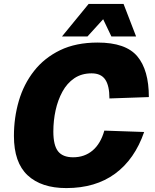

<svg xmlns="http://www.w3.org/2000/svg" viewBox="-20 -943 790 979"><path d="M318 16Q191 16 121 -49Q51 -114 51 -250Q51 -343 76 -428.5Q101 -514 153.5 -581Q206 -648 286.5 -687Q367 -726 478 -726Q621 -726 680 -656Q739 -586 739 -448L538 -441Q538 -506 516.5 -537.5Q495 -569 447 -569Q396 -569 359 -544Q322 -519 298.5 -476Q275 -433 263.5 -380.5Q252 -328 252 -272Q252 -202 276 -171.5Q300 -141 353 -141Q411 -141 452 -175.5Q493 -210 512 -277L715 -270Q667 -131 567 -57.5Q467 16 318 16ZM296 -757 432 -923H610L674 -757H548L506 -845L426 -757Z"/></svg>

Font: Geist Black
Style: Italic
Weight: 900
Italic angle: -12°
Designer: Basement.studio, Andrés Briganti, Mateo Zaragoza
Foundry: Basement.studio, Vercel, Andrés Briganti, Guido Ferreyra, Mateo Zaragoza
Version: Version 1.500; ttfautohint (v1.8.4.7-5d5b)